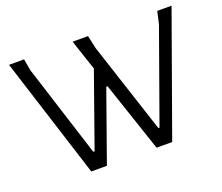

<svg xmlns="http://www.w3.org/2000/svg" viewBox="-108 -800 1110 959"><g transform="rotate(-20 446.5 -320.5)"><path d="M572 0H655L885 -641H809L794 -575L620 -89H614L456 -572L441 -641H359L413 -479L275 -89H268L112 -579L101 -641H21L225 0H308L440 -372H447Z"/></g></svg>

Font: Alegreya Sans SC
Style: Regular
Weight: 400
Designer: Juan Pablo del Peral
Foundry: Huerta Tipografica
Version: Version 1.000;PS 001.000;hotconv 1.0.70;makeotf.lib2.5.58329